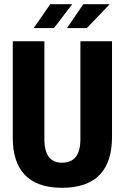

<svg xmlns="http://www.w3.org/2000/svg" viewBox="-20 -887 596 917"><path d="M141 -753H238L325 -867H220ZM300 -753H395L504 -867H378ZM276 10C442 10 515 -79 515 -233V-690H364V-223C364 -144 333 -110 276 -110C222 -110 192 -144 192 -223V-690H41V-228C41 -79 113 10 276 10Z"/></svg>

Font: Decalotype
Style: Bold
Weight: 700
Designer: Alfredo Marco Pradil
Foundry: Alfredo Marco Pradil
Version: Version 1.0